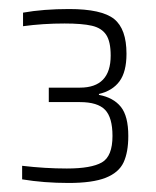

<svg xmlns="http://www.w3.org/2000/svg" viewBox="-20 -821 345 425"><path d="M29 -424V-454Q80 -448 128 -448Q182 -448 205.5 -461.5Q229 -475 229 -520Q229 -561 212.5 -578Q196 -595 157 -595H88V-627H157Q225 -627 225 -698Q225 -729 215 -744Q205 -759 183.5 -764Q162 -769 123 -769Q75 -769 31 -763V-793Q76 -801 133 -801Q205 -801 232.5 -779Q260 -757 260 -702Q260 -662 244.5 -641Q229 -620 199 -613V-611Q231 -605 247.5 -584.5Q264 -564 264 -520Q264 -484 253.5 -461.5Q243 -439 214 -427.5Q185 -416 132 -416Q77 -416 29 -424Z"/></svg>

Font: Saira Semi Condensed Thin
Style: Regular
Weight: 100
Width: 4
Designer: Hector Gatti with collaboration of the Omnibus-Type team
Foundry: Omnibus-Type
Version: Version 1.001; ttfautohint (v1.8)